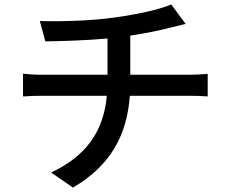

<svg xmlns="http://www.w3.org/2000/svg" viewBox="-20 -800 1040 868"><path d="M84 -467V-364C109 -366 144 -367 175 -367H463C448 -202 366 -93 211 -20L310 48C481 -52 554 -190 567 -367H837C863 -367 895 -366 919 -364V-466C897 -464 856 -462 835 -462H569V-639C636 -649 705 -663 754 -676C770 -680 792 -685 819 -692L754 -780C704 -757 594 -734 499 -721C389 -705 236 -702 160 -705L185 -613C258 -614 367 -617 466 -626V-462H174C143 -462 108 -464 84 -467Z"/></svg>

Font: Noto Sans CJK SC Medium
Style: Regular
Weight: 500
Designer: Ryoko NISHIZUKA 西塚涼子 (kana, bopomofo & ideographs); Paul D. Hunt (Latin, Greek & Cyrillic); Sandoll Communications 산돌커뮤니
Foundry: Adobe
Version: Version 2.004;hotconv 1.0.118;makeotfexe 2.5.65603